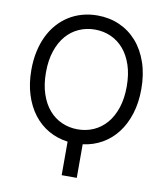

<svg xmlns="http://www.w3.org/2000/svg" viewBox="-99 -819 959 1104"><g transform="rotate(10 380.5 -267.0)"><path d="M701.7 -363.6Q701.7 -284.4 681.3 -219.5Q660.9 -154.5 624.3 -106.7Q587.7 -58.9 536.8 -29.8Q485.8 -0.7 424.7 7.1V203.1H336.6V7.1Q275.6 -0.7 224.6 -29.8Q173.7 -58.9 137.1 -106.7Q100.5 -154.5 80.1 -219.5Q59.7 -284.4 59.7 -363.6Q59.7 -421.2 70.5 -471.2Q81.3 -521.3 101.6 -562.9Q121.8 -604.4 150.4 -636.7Q179 -669 214.7 -691.4Q250.4 -713.8 292.3 -725.5Q334.2 -737.2 380.7 -737.2Q450.6 -737.2 509.4 -711.3Q568.2 -685.4 611 -636.9Q653.8 -588.4 677.7 -519.2Q701.7 -449.9 701.7 -363.6ZM616.5 -363.6Q616.5 -434.7 598.2 -489Q579.9 -543.3 548.1 -580.1Q516.3 -616.8 473.4 -635.8Q430.4 -654.8 380.7 -654.8Q331.3 -654.8 288.2 -635.8Q245 -616.8 213.2 -580.1Q181.5 -543.3 163.2 -489Q144.9 -434.7 144.9 -363.6Q144.9 -293 163.2 -238.5Q181.5 -183.9 213.2 -147.2Q245 -110.4 288.2 -91.4Q331.3 -72.4 380.7 -72.4Q430.4 -72.4 473.4 -91.4Q516.3 -110.4 548.1 -147.2Q579.9 -183.9 598.2 -238.5Q616.5 -293 616.5 -363.6Z"/></g></svg>

Font: Fast_Sans
Style: Regular
Weight: 400
Designer: Rasmus Andersson
Foundry: rsms
Version: Version 3.018;git-588b23468